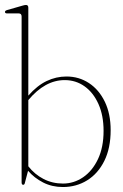

<svg xmlns="http://www.w3.org/2000/svg" viewBox="-23 -743 496 773"><path d="M91 -712V-358Q126.5 -398.5 164.8 -416.8Q203 -435 244.5 -435Q295 -435 335.2 -408.5Q375.5 -382 399 -333.5Q422.5 -285 422.5 -219Q422.5 -146.5 397 -95.2Q371.5 -44 328 -17Q284.5 10 230 10Q186.5 10 150.8 -8.2Q115 -26.5 90 -55.5L77.5 -8Q76 1 70.5 1Q64 1 64 -8.5V-676.5Q64 -689 52.5 -689H5.5Q-3 -689 -3 -695Q-3 -700 5.5 -702.5L66.5 -720Q76.5 -723 81.5 -723Q91 -723 91 -712ZM237.5 -420.5Q158 -420.5 91 -340V-73.5Q116.5 -41 152.2 -22.5Q188 -4 230.5 -4Q274.5 -4 311.8 -29.5Q349 -55 371.5 -102.5Q394 -150 394 -216Q394 -278 373.5 -324Q353 -370 317.8 -395.2Q282.5 -420.5 237.5 -420.5Z"/></svg>

Font: Fraunces 144pt S050 Thin
Style: Regular
Weight: 100
Version: Version 1.000; ttfautohint (v1.8.3)